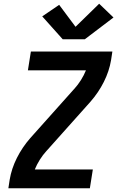

<svg xmlns="http://www.w3.org/2000/svg" viewBox="-20 -1012 640 1032"><path d="M25 0 32 -46Q42 -106 71 -163.5Q100 -221 143 -270L377 -532Q378 -532 378 -532.5Q378 -533 378 -533L379 -534Q399 -556 415 -581.5Q431 -607 442 -634H130L146 -735H584L577 -689Q567 -629 538 -571.5Q509 -514 466 -465L232 -203Q232 -203 231.5 -202.5Q231 -202 231 -202L230 -201Q210 -179 194 -153.5Q178 -128 167 -101H479L463 0ZM317 -801 207 -924 298 -986 386 -868 513 -992 590 -918 436 -801Z"/></svg>

Font: Iosevka Curly Extended Oblique
Style: Bold
Weight: 700
Width: 7
Italic angle: -9°
Monospace: yes
Designer: Belleve Invis
Foundry: Belleve Invis
Version: Version 11.1.0; ttfautohint (v1.8.3)